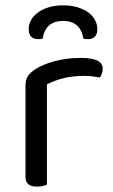

<svg xmlns="http://www.w3.org/2000/svg" viewBox="-20 -691 422 716"><path d="M155 -2Q150 0 140 2.5Q130 5 118 5Q75 5 75 -31V-370Q75 -393 83.5 -406.5Q92 -420 112 -433Q138 -450 182.5 -462.5Q227 -475 283 -475Q363 -475 363 -435Q363 -425 360 -416.5Q357 -408 352 -402Q342 -404 326 -406Q310 -408 294 -408Q248 -408 213 -398.5Q178 -389 155 -376ZM215 -613Q150 -613 139 -547Q135 -546 131 -545.5Q127 -545 122 -545Q106 -545 96.5 -554Q87 -563 87 -583Q87 -599 95 -614.5Q103 -630 119 -642.5Q135 -655 159 -663Q183 -671 215 -671Q248 -671 272 -663Q296 -655 312 -642.5Q328 -630 335.5 -614Q343 -598 343 -583Q343 -545 308 -545Q299 -545 291 -547Q280 -613 215 -613Z"/></svg>

Font: Baloo 2
Style: Regular
Weight: 400
Designer: Sarang Kulkarni and Ek Type
Foundry: Ek Type
Version: Version 1.640;hotconv 1.0.111;makeotfexe 2.5.65597; ttfautoh